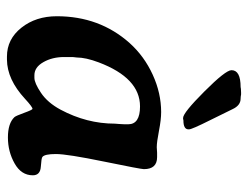

<svg xmlns="http://www.w3.org/2000/svg" viewBox="-104 -644 744 577"><g transform="rotate(90 268.5 -355.0)"><path d="M353 -367.7Q353 -403.3 299.3 -403.3Q213.9 -403.3 167 -279.3Q152.3 -240.2 152.3 -213.4L150.9 -200.7V-175.3Q150.9 -139.6 166.3 -112.8Q181.6 -85.9 205.6 -85.9H213.4Q229 -85.9 258.5 -105.7Q288.1 -125.5 309.1 -164.6Q351.1 -243.2 351.1 -327.6Q352.1 -335.4 352.1 -340.3L353 -356.9ZM275.9 -705.6Q296.4 -705.6 307.6 -681.2Q312.5 -670.4 340.3 -614.7Q368.2 -559.1 368.2 -550.8V-548.8Q368.2 -533.7 341.3 -533.7L336.4 -532.7H334Q318.4 -532.7 254.4 -596.7Q190.4 -660.6 190.4 -678.2Q190.4 -705.6 241.2 -705.6L244.1 -706.1L246.6 -706.5L257.8 -707H263.2Q270.5 -705.6 275.9 -705.6ZM451.7 -454.6Q487.8 -454.6 487.8 -415Q487.8 -405.8 465.1 -295.2Q442.4 -184.6 442.4 -150.6Q442.4 -116.7 451.2 -109.9Q454.6 -106.9 480.5 -105.2Q506.3 -103.5 506.3 -81.1Q506.3 -46.4 470.7 -26.4Q435.1 -6.3 392.6 -6.3Q350.1 -6.3 331.5 -25.9Q327.6 -30.3 318.6 -55.2Q309.6 -80.1 306.6 -80.1Q300.8 -80.1 276.4 -57.6Q218.3 -3.9 158.7 -3.4H149.4Q97.2 -3.4 62.7 -46.9Q28.3 -90.3 28.3 -153.3Q28.3 -281.7 108.9 -372.1Q148.4 -416 203.9 -441.4Q259.3 -466.8 316.4 -466.8Q338.9 -466.8 372.8 -460.2Q406.7 -453.6 421.9 -453.6L438.5 -454.6Z"/></g></svg>

Font: Averia Serif Libre
Style: Bold Italic
Weight: 700
Italic angle: -6.90001°
Version: Version 1.002